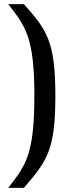

<svg xmlns="http://www.w3.org/2000/svg" viewBox="-20 -763 364 933"><path d="M20 150H96C209 19 249 -34 249 -297C249 -559 209 -617 96 -743H20C103 -635 147 -585 147 -297C147 -7 103 42 20 150Z"/></svg>

Font: Saira UNSAM Medium
Style: Regular
Weight: 500
Designer: Hector Gatti with collaboration of the Omnibus-Type team
Foundry: Omnibus-Type
Version: Version 0.072;PS 000.072;hotconv 1.0.88;makeotf.lib2.5.64775